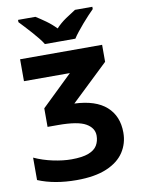

<svg xmlns="http://www.w3.org/2000/svg" viewBox="-101 -1001 792 1079"><g transform="rotate(-10 295.5 -462.0)"><path d="M520 -714V-617L309 -416Q430 -411 491 -356.5Q552 -302 552 -208Q552 -146 519.5 -96.5Q487 -47 419.5 -18.5Q352 10 248 10Q122 10 28 -29V-157Q78 -134 135 -122Q192 -110 239 -110Q301 -110 336.5 -123.5Q372 -137 386.5 -161.5Q401 -186 401 -217Q401 -261 355.5 -287Q310 -313 198 -313H138V-419L314 -589H52V-714ZM79 -934H178Q204 -918 234 -896.5Q264 -875 290 -848Q315 -875 346.5 -896.5Q378 -918 404 -934H503V-921Q490 -908 472.5 -889.5Q455 -871 437.5 -850.5Q420 -830 404 -810Q388 -790 378 -774H204Q194 -791 178 -810.5Q162 -830 144.5 -850Q127 -870 109.5 -888.5Q92 -907 79 -921Z"/></g></svg>

Font: BC Sans
Style: Bold
Weight: 700
Designer: Monotype Design Team
Province of B.C.
Foundry: Monotype Imaging Inc.
Version: Version 2.000;GOOG;noto-source:20170915:90ef993387c0